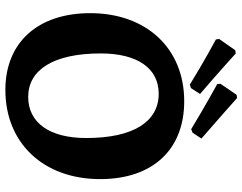

<svg xmlns="http://www.w3.org/2000/svg" viewBox="-114 -777 903 715"><g transform="rotate(90 337.5 -419.5)"><path d="M461 -680 474 -685 496 -718C423 -781 345 -851 345 -851L333 -849L292 -789L293 -777C293 -777 377 -731 461 -680ZM295 -675 308 -679 330 -713C256 -776 179 -846 179 -846L167 -844L125 -784L127 -772C127 -772 211 -727 295 -675ZM315 12C513 12 647 -130 647 -341C647 -536 538 -654 357 -654C160 -654 29 -513 29 -304C29 -109 138 12 315 12ZM341 -73C240 -73 179 -167 179 -343C179 -481 235 -559 329 -559C433 -559 494 -465 494 -289C494 -151 436 -73 341 -73Z"/></g></svg>

Font: Alegreya SC
Style: Bold
Weight: 700
Designer: Juan Pablo del Peral
Foundry: Huerta Tipografica
Version: Version 2.007;PS 002.007;hotconv 1.0.88;makeotf.lib2.5.64775